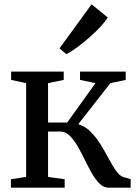

<svg xmlns="http://www.w3.org/2000/svg" viewBox="-20 -869 636 889"><path d="M30.5 0V-39L101 -50V-484L31.5 -499V-537.5H275V-499L202.5 -484V-301.5H291L422 -484L350.5 -499V-537.5H562V-499L491 -484L342.5 -294Q376 -283.5 401.2 -257.5Q426.5 -231.5 446.8 -198.5Q467 -165.5 484 -133.2Q501 -101 517.5 -77.8Q534 -54.5 552 -49L585 -39.5V0H482.5Q460 0 441 -18.8Q422 -37.5 405 -67.2Q388 -97 372 -130.2Q356 -163.5 338.8 -193Q321.5 -222.5 302.2 -241.2Q283 -260 260 -260H202.5V-50L279.5 -39V0ZM286.5 -619 255.5 -645 404 -849 479 -788Q467.5 -769 444 -744Q420.5 -719 392 -694Q363.5 -669 335.8 -648.8Q308 -628.5 288 -619Z"/></svg>

Font: Merriweather 60pt
Style: Regular
Weight: 400
Version: Version 2.100